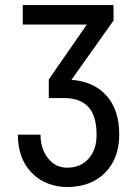

<svg xmlns="http://www.w3.org/2000/svg" viewBox="-20 -731 550 761"><path d="M429.7 -710.9 430.2 -649.9 263.2 -414.6Q353 -407.7 402.8 -351.1Q452.6 -294.4 452.6 -198.2Q452.6 -102.1 396 -45.9Q339.4 10.3 245.6 10.3Q206.5 10.3 169.7 -3.7Q132.8 -17.6 105.5 -46.4Q50.8 -102.5 50.8 -197.3H140.6Q140.6 -141.6 170.2 -104Q199.7 -66.4 245.6 -66.4Q299.3 -66.4 331.1 -102.1Q362.8 -137.7 362.8 -196.3Q362.8 -272.9 329.8 -307.6Q296.9 -342.3 234.4 -342.3H173.3V-416L324.2 -633.8H70.3V-710.9Z"/></svg>

Font: Roboto Condensed
Style: Regular
Weight: 400
Designer: Google
Version: Version 2.001047; 2015